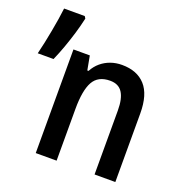

<svg xmlns="http://www.w3.org/2000/svg" viewBox="-128 -828 901 942"><g transform="rotate(20 322.0 -357.0)"><path d="M410.2 -551.3Q489.3 -551.3 532.2 -503.9Q575.2 -456.5 575.2 -357.9V0H466.8V-334Q466.8 -396 446.5 -427.2Q426.3 -458.5 382.3 -458.5Q319.3 -458.5 293.9 -412.6Q268.6 -366.7 268.6 -270.5V0H159.7V-541H245.1L258.8 -467.3H265.1Q279.8 -494.6 301.8 -513.2Q323.7 -531.7 351.3 -541.5Q378.9 -551.3 410.2 -551.3ZM155.8 -713.9 162.6 -703.1Q153.8 -663.1 141.4 -621.6Q128.9 -580.1 114.5 -540Q100.1 -500 84 -463.4H1.5Q8.8 -492.2 15.6 -525.1Q22.5 -558.1 28.8 -591.8Q35.2 -625.5 40 -656.7Q44.9 -688 47.9 -713.9Z"/></g></svg>

Font: Open Sans SemiCondensed SemiBold
Style: Regular
Weight: 600
Width: 4
Designer: Monotype Design Team
Foundry: Monotype Imaging Inc.
Version: Version 3.000